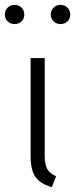

<svg xmlns="http://www.w3.org/2000/svg" viewBox="-27 -762 314 790"><path d="M157 -124Q157 -85 167.5 -66.5Q178 -48 204 -37L186 8Q138 -6 118.5 -34.5Q99 -63 99 -119V-523H157ZM73 -702Q73 -685 61.5 -674Q50 -663 33 -663Q16 -663 4.5 -674Q-7 -685 -7 -702Q-7 -719 4.5 -730.5Q16 -742 33 -742Q50 -742 61.5 -730.5Q73 -719 73 -702ZM262 -702Q262 -685 250.5 -674Q239 -663 222 -663Q205 -663 193.5 -674Q182 -685 182 -702Q182 -719 193.5 -730.5Q205 -742 222 -742Q239 -742 250.5 -730.5Q262 -719 262 -702Z"/></svg>

Font: Fira Sans Light
Style: Regular
Weight: 300
Designer: bBox Type GmbH & Carrois Corporate GbR & Edenspiekermann AG
Foundry: bBox Type GmbH & Carrois Corporate GbR & Edenspiekermann AG
Version: Version 4.301